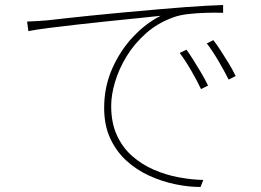

<svg xmlns="http://www.w3.org/2000/svg" viewBox="-20 -717 1040 765"><path d="M88 -631Q116 -632 135 -633.5Q154 -635 169 -636Q186 -638 231 -643Q276 -648 338.5 -654.5Q401 -661 472.5 -667.5Q544 -674 613 -680Q671 -685 717 -688.5Q763 -692 800.5 -694Q838 -696 869 -697V-666Q839 -667 802 -666Q765 -665 730 -661Q695 -657 671 -648Q609 -626 562.5 -585Q516 -544 485 -493.5Q454 -443 438.5 -391Q423 -339 423 -295Q423 -227 446 -177.5Q469 -128 507.5 -94.5Q546 -61 593.5 -40.5Q641 -20 692 -10.5Q743 -1 790 0L779 28Q731 28 678 17Q625 6 574.5 -17Q524 -40 483.5 -77Q443 -114 419 -166Q395 -218 395 -287Q395 -371 427 -443.5Q459 -516 510.5 -570.5Q562 -625 620 -654Q584 -650 529 -644.5Q474 -639 411.5 -632.5Q349 -626 287 -619Q225 -612 174 -605.5Q123 -599 93 -593ZM723 -519Q734 -504 749.5 -479.5Q765 -455 781 -428Q797 -401 809 -376L781 -362Q766 -394 742 -435.5Q718 -477 696 -506ZM830 -557Q842 -542 858 -517.5Q874 -493 890.5 -466Q907 -439 919 -414L891 -400Q875 -432 851 -473Q827 -514 804 -544Z"/></svg>

Font: Noto Sans JP
Style: Regular
Weight: 100
Designer: Ryoko NISHIZUKA 西塚涼子 (kana, bopomofo & ideographs); Paul D. Hunt (Latin, Greek & Cyrillic); Sandoll Communications 산돌커뮤니
Foundry: Adobe
Version: Version 2.004;hotconv 1.0.118;makeotfexe 2.5.65603